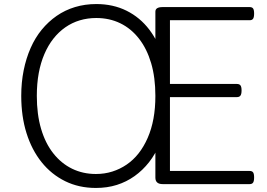

<svg xmlns="http://www.w3.org/2000/svg" viewBox="-20 -910 1318 949"><path d="M454 19Q370 19 302 -14.5Q234 -48 185.5 -108.5Q137 -169 111 -252Q85 -335 85 -436Q85 -503 97 -562.5Q109 -622 131.5 -673Q154 -724 186.5 -763.5Q219 -803 260 -831.5Q301 -860 350.5 -875Q400 -890 456 -890Q539 -890 605.5 -857Q672 -824 718 -763.5Q764 -703 788.5 -620Q813 -537 813 -436Q813 -369 801.5 -309.5Q790 -250 769 -199Q748 -148 716.5 -108Q685 -68 645 -39.5Q605 -11 557.5 4Q510 19 454 19ZM454 -50Q497 -50 535 -62Q573 -74 606 -96.5Q639 -119 665 -152Q691 -185 710 -228.5Q729 -272 738.5 -323.5Q748 -375 748 -436Q748 -527 727 -598Q706 -669 667 -719Q628 -769 574.5 -795Q521 -821 456 -821Q413 -821 374.5 -809.5Q336 -798 303 -775Q270 -752 244 -719Q218 -686 199.5 -643Q181 -600 171.5 -548.5Q162 -497 162 -436Q162 -345 183 -273.5Q204 -202 243.5 -152Q283 -102 336.5 -76Q390 -50 454 -50ZM784 0Q766 0 757 -8Q748 -16 748 -32V-852Q748 -864 757 -869.5Q766 -875 784 -875H1214Q1226 -875 1231 -868Q1236 -861 1236 -843Q1236 -825 1231 -817.5Q1226 -810 1214 -810H820V-495H1151Q1163 -495 1168.5 -488Q1174 -481 1174 -463Q1174 -445 1168.5 -437.5Q1163 -430 1151 -430H820V-65H1214Q1226 -65 1231 -58Q1236 -51 1236 -33Q1236 -15 1231 -7.5Q1226 0 1214 0Z"/></svg>

Font: Playwrite GB S Light
Style: Regular
Weight: 300
Designer: Veronika Burian, José Scaglione
Foundry: TypeTogether
Version: Version 1.002